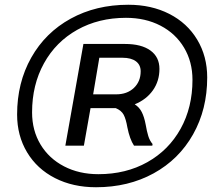

<svg xmlns="http://www.w3.org/2000/svg" viewBox="-20 -754 906 808"><path d="M852 -428Q852 -294 792.5 -188.5Q733 -83 626.5 -24.5Q520 34 384 34Q287 34 211.5 -4.5Q136 -43 94 -113Q52 -183 52 -272Q52 -406 111.5 -511.5Q171 -617 277.5 -675.5Q384 -734 520 -734Q617 -734 692.5 -695.5Q768 -657 810 -587Q852 -517 852 -428ZM790 -418Q790 -494 754.5 -553.5Q719 -613 655.5 -646Q592 -679 510 -679Q395 -679 305 -628.5Q215 -578 165 -487.5Q115 -397 115 -281Q115 -205 150.5 -146Q186 -87 249.5 -54Q313 -21 394 -21Q510 -21 600 -71.5Q690 -122 740 -212Q790 -302 790 -418ZM547 -315Q566 -303 576.5 -282.5Q587 -262 593 -230Q598 -201 604 -181.5Q610 -162 622 -148L621 -141H544Q526 -168 516 -218Q510 -253 500.5 -271Q491 -289 467 -299H458H361L333 -141H255L331 -569H506Q575 -569 613 -541.5Q651 -514 651 -464Q651 -413 623.5 -374Q596 -335 547 -315ZM572 -454Q572 -481 552 -496Q532 -511 495 -511H398L372 -357H469Q515 -357 543.5 -384Q572 -411 572 -454Z"/></svg>

Font: Fahkwang Medium
Style: Italic
Weight: 500
Italic angle: -10°
Version: Version 1.000; ttfautohint (v1.6)